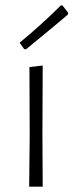

<svg xmlns="http://www.w3.org/2000/svg" viewBox="-20 -704 277 724"><path d="M92 -195 91 -451 141 -457 140 -198 141 0H90ZM216 -683 237 -656 236 -649Q188 -608 78 -518L71 -519L54 -543Q131 -606 210 -684Z"/></svg>

Font: Luna Sans Light
Style: Regular
Weight: 300
Designer: Juan Pablo del Peral
Foundry: Huerta Tipografica
Version: Version 2.001; ttfautohint (v1.5)